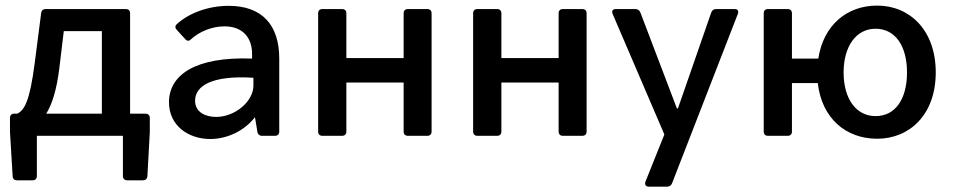

<svg xmlns="http://www.w3.org/2000/svg" viewBox="-20 -498 3494 704"><path d="M457 -81.1V-449.2C457 -459 451.2 -464.8 441.4 -464.8H147.5C137.7 -464.8 131.8 -459 130.9 -450.2L107.4 -267.6C88.9 -125 69.3 -93.8 43 -81.1H30.3C22.5 -81.1 16.6 -75.2 16.6 -65.4V-14.6L26.4 148.4C27.3 159.2 33.2 163.1 43 163.1H99.6C109.4 163.1 115.2 157.2 115.2 147.5V0H430.7V147.5C430.7 157.2 436.5 163.1 446.3 163.1H503.9C513.7 163.1 519.5 158.2 520.5 147.5L529.3 -14.6V-65.4C529.3 -75.2 523.4 -81.1 513.7 -81.1ZM197.3 -246.1 213.9 -383.8H353.5V-81.1H149.4C170.9 -115.2 187.5 -168 197.3 -246.1Z M818.4 -476.6C744.1 -476.6 671.9 -450.2 627 -408.2C621.1 -402.3 622.1 -394.5 628.9 -387.7L659.2 -354.5C666 -346.7 673.8 -346.7 680.7 -354.5C710.9 -381.8 756.8 -401.4 802.7 -401.4C873 -401.4 906.2 -356.4 904.3 -294.9V-283.2C695.3 -291 599.6 -222.7 599.6 -123C599.6 -37.1 670.9 11.7 751 11.7C813.5 11.7 876 -18.6 914.1 -67.4H915L923.8 -14.6C924.8 -5.9 931.6 0 940.4 0H988.3C998 0 1003.9 -5.9 1003.9 -15.6V-283.2C1003.9 -407.2 940.4 -476.6 818.4 -476.6ZM772.5 -69.3C735.4 -69.3 695.3 -85 695.3 -128.9C695.3 -181.6 753.9 -222.7 909.2 -212.9V-184.6C909.2 -126 841.8 -69.3 772.5 -69.3Z M1146.5 -449.2V-15.6C1146.5 -5.9 1152.3 0 1162.1 0H1234.4C1244.1 0 1250 -5.9 1250 -15.6V-195.3H1460V-15.6C1460 -5.9 1465.8 0 1475.6 0H1546.9C1556.6 0 1562.5 -5.9 1562.5 -15.6V-449.2C1562.5 -459 1556.6 -464.8 1546.9 -464.8H1475.6C1465.8 -464.8 1460 -459 1460 -449.2V-285.2H1250V-449.2C1250 -459 1244.1 -464.8 1234.4 -464.8H1162.1C1152.3 -464.8 1146.5 -459 1146.5 -449.2Z M1714.8 -449.2V-15.6C1714.8 -5.9 1720.7 0 1730.5 0H1802.7C1812.5 0 1818.4 -5.9 1818.4 -15.6V-195.3H2028.3V-15.6C2028.3 -5.9 2034.2 0 2043.9 0H2115.2C2125 0 2130.9 -5.9 2130.9 -15.6V-449.2C2130.9 -459 2125 -464.8 2115.2 -464.8H2043.9C2034.2 -464.8 2028.3 -459 2028.3 -449.2V-285.2H1818.4V-449.2C1818.4 -459 1812.5 -464.8 1802.7 -464.8H1730.5C1720.7 -464.8 1714.8 -459 1714.8 -449.2Z M2359.4 186.5H2425.8C2434.6 186.5 2441.4 181.6 2444.3 173.8L2685.5 -447.3C2689.5 -459 2684.6 -464.8 2672.9 -464.8H2605.5C2596.7 -464.8 2590.8 -460 2587.9 -452.1L2465.8 -100.6H2461.9L2328.1 -452.1C2325.2 -460 2318.4 -464.8 2309.6 -464.8H2238.3C2226.6 -464.8 2221.7 -458 2226.6 -446.3L2416 -4.9L2346.7 168C2342.8 178.7 2347.7 186.5 2359.4 186.5Z M3196.3 -477.5C3085 -477.5 2999 -405.3 2980.5 -283.2H2883.8V-449.2C2883.8 -459 2877.9 -464.8 2868.2 -464.8H2795.9C2786.1 -464.8 2780.3 -459 2780.3 -449.2V-15.6C2780.3 -5.9 2786.1 0 2795.9 0H2868.2C2877.9 0 2883.8 -5.9 2883.8 -15.6V-193.4H2978.5C2993.2 -64.5 3081.1 10.7 3196.3 10.7C3315.4 10.7 3411.1 -78.1 3411.1 -232.4C3411.1 -387.7 3315.4 -477.5 3196.3 -477.5ZM3190.4 -72.3C3119.1 -72.3 3073.2 -135.7 3073.2 -232.4C3073.2 -328.1 3119.1 -392.6 3190.4 -392.6C3263.7 -392.6 3305.7 -328.1 3305.7 -232.4C3305.7 -135.7 3263.7 -72.3 3190.4 -72.3Z"/></svg>

Font: Ed Sans Neue Medium
Style: Regular
Weight: 500
Designer: Stephen Hutchings
Version: Version 1.004;PS 001.004;hotconv 1.0.88;makeotf.lib2.5.64775